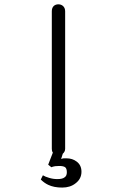

<svg xmlns="http://www.w3.org/2000/svg" viewBox="-20 -723 540 885"><path d="M202.1 36.1 216.8 47.9Q222.7 44.9 234.4 43Q244.1 42 252.9 42Q272.5 42 280.3 47.9Q288.1 53.7 288.1 71.3Q288.1 87.9 277.3 94.7Q267.6 102.5 244.1 102.5Q224.6 102.5 206.1 96.7Q188.5 91.8 177.7 85L168 104.5Q183.6 120.1 202.1 128.9Q228.5 141.6 266.6 141.6Q303.7 141.6 328.1 122.1Q355.5 101.6 355.5 68.4Q355.5 38.1 333 21.5Q313.5 6.8 287.1 6.8Q280.3 6.8 273.4 6.8Q266.6 7.8 261.7 9.8L269.5 -14.6Q274.4 -18.6 277.3 -24.4Q280.3 -30.3 280.3 -37.1V-670.9Q280.3 -686.5 270.5 -695.3Q261.7 -703.1 249 -703.1Q236.3 -703.1 227.5 -695.3Q218.8 -686.5 218.8 -670.9V-37.1Q218.8 -32.2 219.7 -28.3Q220.7 -23.4 223.6 -19.5Z"/></svg>

Font: GulimChe
Style: Regular
Weight: 400
Monospace: yes
Version: Version 2.21